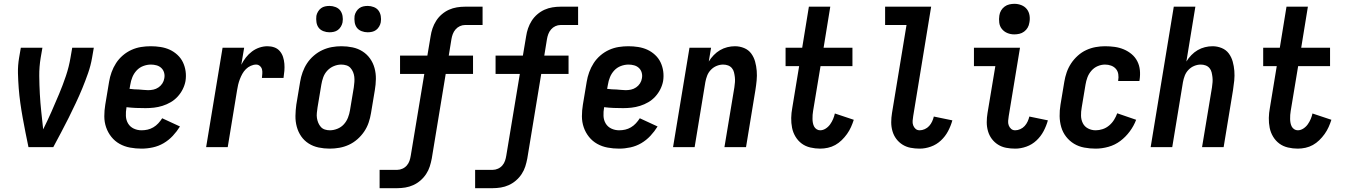

<svg xmlns="http://www.w3.org/2000/svg" viewBox="-20 -770 7040 1005"><path d="M129 0Q121 -38 113.5 -76Q106 -114 99 -152.5Q92 -191 86.5 -230Q81 -269 78 -308Q75 -347 74 -387Q73 -427 80 -468L89 -520H202L193 -468Q185 -420 185.5 -372.5Q186 -325 188.5 -278.5Q191 -232 196 -185.5Q201 -139 206 -93Q229 -139 249.5 -185.5Q270 -232 289.5 -278.5Q309 -325 325 -372.5Q341 -420 349 -468L358 -520H471L462 -468Q455 -427 441 -387Q427 -347 411 -308Q395 -269 376.5 -230Q358 -191 339 -152.5Q320 -114 299.5 -76Q279 -38 259 0Z M721 8Q690 8 660.5 2.5Q631 -3 606 -17Q581 -31 563 -53.5Q545 -76 535.5 -103.5Q526 -131 526 -161.5Q526 -192 531 -222L551 -342Q555 -367 564 -392Q573 -417 587.5 -439.5Q602 -462 623 -480Q644 -498 668.5 -509Q693 -520 718.5 -524Q744 -528 769 -528Q795 -528 820.5 -524Q846 -520 868 -510Q890 -500 908.5 -483Q927 -466 937.5 -444Q948 -422 951.5 -397Q955 -372 951 -346Q947 -324 936.5 -303Q926 -282 910 -264.5Q894 -247 873.5 -235Q853 -223 830.5 -216Q808 -209 786 -206.5Q764 -204 742 -204Q716 -204 691.5 -205Q667 -206 642 -209V-207Q638 -185 639 -163Q640 -141 650.5 -123.5Q661 -106 680 -97Q699 -88 721 -88Q737 -88 752.5 -91.5Q768 -95 782.5 -103.5Q797 -112 808.5 -124.5Q820 -137 829 -151L922 -108Q906 -82 884.5 -59Q863 -36 836.5 -20.5Q810 -5 780 1.5Q750 8 721 8ZM755 -298Q769 -298 783 -301Q797 -304 809.5 -312.5Q822 -321 830 -333.5Q838 -346 840 -360Q843 -375 839 -389.5Q835 -404 824.5 -414Q814 -424 799.5 -428Q785 -432 770 -432Q750 -432 730 -424.5Q710 -417 695.5 -401.5Q681 -386 673 -366.5Q665 -347 662 -327L658 -305Q670 -303 682.5 -302.5Q695 -302 707 -301.5Q719 -301 731 -299.5Q743 -298 755 -298Z M1059 0 1145 -520H1258L1243 -431Q1253 -451 1267 -469Q1281 -487 1299 -500.5Q1317 -514 1338 -521Q1359 -528 1380 -528Q1399 -528 1416 -522Q1433 -516 1444.5 -502.5Q1456 -489 1461.5 -472Q1467 -455 1468.5 -436.5Q1470 -418 1468.5 -399.5Q1467 -381 1464 -362H1351Q1352 -373 1353 -384.5Q1354 -396 1351.5 -406.5Q1349 -417 1340.5 -424.5Q1332 -432 1321 -432Q1307 -432 1292.5 -425.5Q1278 -419 1267 -408Q1256 -397 1248.5 -383.5Q1241 -370 1235.5 -355.5Q1230 -341 1226.5 -326.5Q1223 -312 1221 -298L1172 0Z M1706 8Q1676 8 1647.5 2Q1619 -4 1595.5 -19Q1572 -34 1556.5 -56.5Q1541 -79 1533.5 -106.5Q1526 -134 1526.5 -163.5Q1527 -193 1531 -222L1551 -342Q1555 -367 1564 -392Q1573 -417 1587.5 -439Q1602 -461 1623 -479Q1644 -497 1668 -508Q1692 -519 1717 -523.5Q1742 -528 1767 -528Q1797 -528 1825.5 -522Q1854 -516 1877.5 -501Q1901 -486 1917 -463.5Q1933 -441 1940.5 -413.5Q1948 -386 1947.5 -356.5Q1947 -327 1942 -298L1922 -178Q1918 -153 1909.5 -128Q1901 -103 1886 -81Q1871 -59 1850.5 -41Q1830 -23 1806 -12Q1782 -1 1756.5 3.5Q1731 8 1706 8ZM1707 -88Q1726 -88 1746 -96Q1766 -104 1780 -119.5Q1794 -135 1801.5 -154.5Q1809 -174 1812 -193L1832 -313Q1834 -327 1835 -341Q1836 -355 1834.5 -368Q1833 -381 1828 -393Q1823 -405 1814.5 -414.5Q1806 -424 1793 -428Q1780 -432 1766 -432Q1747 -432 1727.5 -424Q1708 -416 1693.5 -400.5Q1679 -385 1672 -365.5Q1665 -346 1662 -327L1642 -207Q1640 -193 1638.5 -179Q1637 -165 1639 -152Q1641 -139 1646 -127Q1651 -115 1659.5 -105.5Q1668 -96 1680.5 -92Q1693 -88 1707 -88ZM1904 -601Q1888 -601 1872.5 -607Q1857 -613 1848 -625Q1839 -637 1836.5 -653.5Q1834 -670 1836 -687Q1838 -698 1844.5 -709Q1851 -720 1860.5 -727Q1870 -734 1881.5 -736.5Q1893 -739 1905 -739Q1921 -739 1936.5 -733Q1952 -727 1961 -715Q1970 -703 1973 -686.5Q1976 -670 1973 -653Q1971 -642 1964.5 -631Q1958 -620 1948.5 -613Q1939 -606 1927.5 -603.5Q1916 -601 1904 -601ZM1704 -601Q1688 -601 1672.5 -607Q1657 -613 1648 -625Q1639 -637 1636.5 -653.5Q1634 -670 1636 -687Q1638 -698 1644.5 -709Q1651 -720 1660.5 -727Q1670 -734 1681.5 -736.5Q1693 -739 1705 -739Q1721 -739 1736.5 -733Q1752 -727 1761 -715Q1770 -703 1773 -686.5Q1776 -670 1773 -653Q1771 -642 1764.5 -631Q1758 -620 1748.5 -613Q1739 -606 1727.5 -603.5Q1716 -601 1704 -601Z M1967 215V119H2060Q2073 119 2086.5 113Q2100 107 2109.5 96Q2119 85 2123.5 71.5Q2128 58 2130 45L2201 -383H2074V-479H2217L2234 -580Q2237 -601 2244 -621.5Q2251 -642 2263 -661Q2275 -680 2292.5 -695Q2310 -710 2330 -719Q2350 -728 2371.5 -731.5Q2393 -735 2414 -735H2506V-639H2413Q2400 -639 2387 -633Q2374 -627 2364.5 -616Q2355 -605 2350 -591.5Q2345 -578 2343 -565L2329 -479H2456V-383H2313L2240 60Q2236 81 2229.5 101.5Q2223 122 2210.5 141Q2198 160 2180.5 175Q2163 190 2143 199Q2123 208 2101.5 211.5Q2080 215 2059 215Z M2467 215V119H2560Q2573 119 2586.5 113Q2600 107 2609.5 96Q2619 85 2623.5 71.5Q2628 58 2630 45L2701 -383H2574V-479H2717L2734 -580Q2737 -601 2744 -621.5Q2751 -642 2763 -661Q2775 -680 2792.5 -695Q2810 -710 2830 -719Q2850 -728 2871.5 -731.5Q2893 -735 2914 -735H3006V-639H2913Q2900 -639 2887 -633Q2874 -627 2864.5 -616Q2855 -605 2850 -591.5Q2845 -578 2843 -565L2829 -479H2956V-383H2813L2740 60Q2736 81 2729.5 101.5Q2723 122 2710.5 141Q2698 160 2680.5 175Q2663 190 2643 199Q2623 208 2601.5 211.5Q2580 215 2559 215Z M3221 8Q3190 8 3160.5 2.5Q3131 -3 3106 -17Q3081 -31 3063 -53.5Q3045 -76 3035.5 -103.5Q3026 -131 3026 -161.5Q3026 -192 3031 -222L3051 -342Q3055 -367 3064 -392Q3073 -417 3087.5 -439.5Q3102 -462 3123 -480Q3144 -498 3168.5 -509Q3193 -520 3218.5 -524Q3244 -528 3269 -528Q3295 -528 3320.5 -524Q3346 -520 3368 -510Q3390 -500 3408.5 -483Q3427 -466 3437.5 -444Q3448 -422 3451.5 -397Q3455 -372 3451 -346Q3447 -324 3436.5 -303Q3426 -282 3410 -264.5Q3394 -247 3373.5 -235Q3353 -223 3330.5 -216Q3308 -209 3286 -206.5Q3264 -204 3242 -204Q3216 -204 3191.5 -205Q3167 -206 3142 -209V-207Q3138 -185 3139 -163Q3140 -141 3150.5 -123.5Q3161 -106 3180 -97Q3199 -88 3221 -88Q3237 -88 3252.5 -91.5Q3268 -95 3282.5 -103.5Q3297 -112 3308.5 -124.5Q3320 -137 3329 -151L3422 -108Q3406 -82 3384.5 -59Q3363 -36 3336.5 -20.5Q3310 -5 3280 1.5Q3250 8 3221 8ZM3255 -298Q3269 -298 3283 -301Q3297 -304 3309.5 -312.5Q3322 -321 3330 -333.5Q3338 -346 3340 -360Q3343 -375 3339 -389.5Q3335 -404 3324.5 -414Q3314 -424 3299.5 -428Q3285 -432 3270 -432Q3250 -432 3230 -424.5Q3210 -417 3195.5 -401.5Q3181 -386 3173 -366.5Q3165 -347 3162 -327L3158 -305Q3170 -303 3182.5 -302.5Q3195 -302 3207 -301.5Q3219 -301 3231 -299.5Q3243 -298 3255 -298Z M3503 0 3589 -520H3702L3690 -448Q3701 -466 3716 -481.5Q3731 -497 3749 -507.5Q3767 -518 3787 -523Q3807 -528 3827 -528Q3852 -528 3875 -518.5Q3898 -509 3912 -490Q3926 -471 3932.5 -447.5Q3939 -424 3941 -399Q3943 -374 3940.5 -348.5Q3938 -323 3934 -298L3885 0H3772L3824 -313Q3826 -327 3827 -340Q3828 -353 3826.5 -366Q3825 -379 3822 -391.5Q3819 -404 3811 -413.5Q3803 -423 3791 -427.5Q3779 -432 3765 -432Q3748 -432 3731 -425Q3714 -418 3701 -404.5Q3688 -391 3681.5 -374Q3675 -357 3672 -340L3616 0Z M4273 8Q4247 8 4221.5 2Q4196 -4 4176.5 -18.5Q4157 -33 4144 -54.5Q4131 -76 4126 -101Q4121 -126 4121.5 -152.5Q4122 -179 4127 -205L4163 -424H4092V-520H4179L4214 -735H4326L4291 -520H4442V-424H4275L4236 -189Q4234 -179 4233.5 -168.5Q4233 -158 4233 -147.5Q4233 -137 4235 -126.5Q4237 -116 4241.5 -107.5Q4246 -99 4254.5 -93.5Q4263 -88 4273 -88Q4288 -88 4302 -97Q4316 -106 4325.5 -119.5Q4335 -133 4341 -147.5Q4347 -162 4350 -176L4449 -143Q4443 -124 4434.5 -105Q4426 -86 4413.5 -68.5Q4401 -51 4385.5 -36Q4370 -21 4352 -11Q4334 -1 4313.5 3.5Q4293 8 4273 8Z M4794 8Q4769 8 4746 3.5Q4723 -1 4704 -13Q4685 -25 4671.5 -43Q4658 -61 4651.5 -83.5Q4645 -106 4645 -130Q4645 -154 4649 -178L4725 -639H4613V-735H4854L4760 -162Q4758 -150 4757 -137.5Q4756 -125 4760 -114Q4764 -103 4772.5 -95.5Q4781 -88 4794 -88Q4807 -88 4820.5 -94Q4834 -100 4843.5 -110.5Q4853 -121 4859 -134Q4865 -147 4868 -160L4965 -140Q4957 -111 4942.5 -83.5Q4928 -56 4905 -34.5Q4882 -13 4852.5 -2.5Q4823 8 4794 8Z M5294 8Q5269 8 5246 3.5Q5223 -1 5204 -13Q5185 -25 5171.5 -43Q5158 -61 5151.5 -83.5Q5145 -106 5145 -130Q5145 -154 5149 -178L5190 -424H5078V-520H5319L5260 -162Q5258 -150 5257 -137.5Q5256 -125 5260 -114Q5264 -103 5272.5 -95.5Q5281 -88 5294 -88Q5307 -88 5320.5 -94Q5334 -100 5343.5 -110.5Q5353 -121 5359 -134Q5365 -147 5368 -160L5465 -140Q5457 -111 5442.5 -83.5Q5428 -56 5405 -34.5Q5382 -13 5352.5 -2.5Q5323 8 5294 8ZM5289 -590Q5270 -590 5253 -597Q5236 -604 5224.5 -618Q5213 -632 5210.5 -651Q5208 -670 5211 -689Q5213 -703 5220 -715Q5227 -727 5238.5 -735.5Q5250 -744 5263.5 -747Q5277 -750 5290 -750Q5309 -750 5326.5 -743Q5344 -736 5355 -722Q5366 -708 5369 -689Q5372 -670 5368 -651Q5366 -637 5359 -625Q5352 -613 5340.5 -604.5Q5329 -596 5315.5 -593Q5302 -590 5289 -590Z M5715 8Q5685 8 5655.5 2.5Q5626 -3 5602 -17.5Q5578 -32 5560.5 -54.5Q5543 -77 5535 -104.5Q5527 -132 5526.5 -162Q5526 -192 5531 -222L5551 -342Q5555 -367 5563.5 -391.5Q5572 -416 5586.5 -438Q5601 -460 5621.5 -478.5Q5642 -497 5666 -508Q5690 -519 5715 -523.5Q5740 -528 5764 -528Q5790 -528 5815 -524.5Q5840 -521 5862.5 -511.5Q5885 -502 5903.5 -486.5Q5922 -471 5933 -449.5Q5944 -428 5946.5 -403Q5949 -378 5945 -352L5944 -346H5833V-349Q5836 -365 5833.5 -381.5Q5831 -398 5821 -409.5Q5811 -421 5796 -426.5Q5781 -432 5764 -432Q5745 -432 5726 -424Q5707 -416 5693 -400Q5679 -384 5672 -365Q5665 -346 5662 -327L5642 -207Q5638 -185 5638.5 -164Q5639 -143 5648 -125Q5657 -107 5675.5 -97.5Q5694 -88 5715 -88Q5733 -88 5751.5 -94Q5770 -100 5785.5 -113Q5801 -126 5811.5 -143Q5822 -160 5828 -177L5927 -143Q5915 -111 5893.5 -82Q5872 -53 5844 -32Q5816 -11 5782 -1.5Q5748 8 5715 8Z M6003 0 6124 -735H6237L6190 -448Q6201 -466 6216 -481.5Q6231 -497 6249 -507.5Q6267 -518 6287 -523Q6307 -528 6327 -528Q6352 -528 6375 -518.5Q6398 -509 6412 -490Q6426 -471 6432.5 -447.5Q6439 -424 6441 -399Q6443 -374 6440.5 -348.5Q6438 -323 6434 -298L6385 0H6272L6324 -313Q6326 -327 6327 -340Q6328 -353 6326.5 -366Q6325 -379 6322 -391.5Q6319 -404 6311 -413.5Q6303 -423 6291 -427.5Q6279 -432 6265 -432Q6248 -432 6231 -425Q6214 -418 6201 -404.5Q6188 -391 6181.5 -374Q6175 -357 6172 -340L6116 0Z M6773 8Q6747 8 6721.5 2Q6696 -4 6676.5 -18.5Q6657 -33 6644 -54.5Q6631 -76 6626 -101Q6621 -126 6621.5 -152.5Q6622 -179 6627 -205L6663 -424H6592V-520H6679L6714 -735H6826L6791 -520H6942V-424H6775L6736 -189Q6734 -179 6733.5 -168.5Q6733 -158 6733 -147.5Q6733 -137 6735 -126.5Q6737 -116 6741.5 -107.5Q6746 -99 6754.5 -93.5Q6763 -88 6773 -88Q6788 -88 6802 -97Q6816 -106 6825.5 -119.5Q6835 -133 6841 -147.5Q6847 -162 6850 -176L6949 -143Q6943 -124 6934.5 -105Q6926 -86 6913.5 -68.5Q6901 -51 6885.5 -36Q6870 -21 6852 -11Q6834 -1 6813.5 3.5Q6793 8 6773 8Z"/></svg>

Font: Iosevka Curly
Style: Bold Italic
Weight: 700
Italic angle: -9°
Monospace: yes
Designer: Belleve Invis
Foundry: Belleve Invis
Version: Version 22.1.2; ttfautohint (v1.8.4)